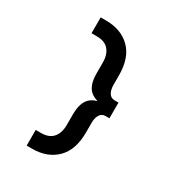

<svg xmlns="http://www.w3.org/2000/svg" viewBox="-197 -837 1009 1092"><g transform="rotate(30 308.0 -291.0)"><path d="M143 130V27H178Q230.5 27 256.2 -3.2Q282 -33.5 282 -86V-154Q282 -196 291.5 -223.5Q301 -251 318.8 -266.8Q336.5 -282.5 361 -289V-293Q337 -299.5 319.2 -314.5Q301.5 -329.5 291.8 -356.8Q282 -384 282 -428V-496Q282 -548 256.2 -578Q230.5 -608 178 -608H143V-712H178Q278 -712 338 -652.8Q398 -593.5 398 -478V-417Q398 -384 410.5 -363.5Q423 -343 447 -343H473V-240H447Q423 -240 410.5 -219.5Q398 -199 398 -166V-103Q398 11.5 338 70.8Q278 130 178 130Z"/></g></svg>

Font: Overpass Mono Light
Style: Regular
Weight: 300
Monospace: yes
Designer: Delve Withrington, Dave Bailey
Foundry: Delve Fonts LLC
Version: Version 4.000